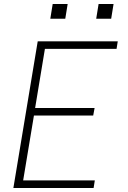

<svg xmlns="http://www.w3.org/2000/svg" viewBox="-20 -942 640 962"><path d="M47 0 169 -735H570L564 -697H205L156 -401H454L447 -363H150L96 -38H455L449 0ZM462 -848 474 -922H549L537 -848ZM232 -848 244 -922H319L307 -848Z"/></svg>

Font: Iosevka SS04 XLt Ex
Style: Italic
Weight: 200
Width: 7
Italic angle: -9°
Monospace: yes
Designer: Belleve Invis
Foundry: Belleve Invis
Version: Version 19.0.0; ttfautohint (v1.8.4)